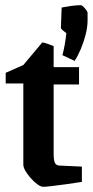

<svg xmlns="http://www.w3.org/2000/svg" viewBox="-20 -711 358 741"><path d="M147 10Q135 10 117 -5.5Q99 -21 84.5 -41.5Q70 -62 70 -75V-389H2V-430L70 -460L143 -547Q150 -547 162 -542.5Q174 -538 187 -533V-452H285V-385H187V-118Q187 -91 192.5 -81.5Q198 -72 210 -72L296 -68V-9Q271 -5 239 -0.5Q207 4 181 7Q155 10 147 10ZM268 -476 221 -498Q226 -517 230 -539.5Q234 -562 236 -583Q229 -588 222 -594Q215 -600 215 -604L218 -682Q234 -685 254 -688Q274 -691 292 -691Q297 -691 307.5 -679Q318 -667 318 -661V-632Q318 -607 310.5 -577.5Q303 -548 291.5 -521Q280 -494 268 -476Z"/></svg>

Font: Grenze Gotisch SemiBold
Style: Regular
Weight: 600
Designer: Renata Polastri
Foundry: Omnibus-Type
Version: Version 1.001